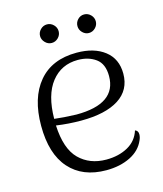

<svg xmlns="http://www.w3.org/2000/svg" viewBox="-104 -748 714 839"><g transform="rotate(-15 252.5 -328.5)"><path d="M453 -102Q453 -89 447 -76Q429 -33 382.5 -10Q336 13 274 13Q167 13 107.5 -54Q48 -121 48 -248Q48 -374 108 -445.5Q168 -517 280 -517Q359 -517 406.5 -480Q454 -443 454 -376Q454 -302 394 -263.5Q334 -225 223 -225Q167 -225 111 -233Q116 -126 163.5 -79Q211 -32 286 -32Q342 -32 383.5 -55Q425 -78 439 -123Q453 -118 453 -102ZM111 -263Q150 -258 210 -256Q391 -256 391 -382Q391 -437 358 -461Q325 -485 277 -485Q202 -485 157 -428Q112 -371 111 -263ZM145 -628Q145 -645 157.5 -657.5Q170 -670 187 -670Q204 -670 216.5 -657.5Q229 -645 229 -628Q229 -611 216.5 -598.5Q204 -586 187 -586Q170 -586 157.5 -599Q145 -612 145 -628ZM314 -628Q314 -645 326 -657.5Q338 -670 355 -670Q372 -670 384.5 -657.5Q397 -645 397 -628Q397 -611 384.5 -598.5Q372 -586 355 -586Q339 -586 326.5 -598.5Q314 -611 314 -628Z"/></g></svg>

Font: Arima Madurai Light
Style: Regular
Weight: 300
Designer: Joana Correia and Natanael Gama
Foundry: NDISCOVER
Version: Version 1.020